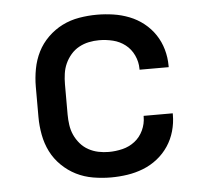

<svg xmlns="http://www.w3.org/2000/svg" viewBox="-44 -575 688 630"><g transform="rotate(-5 300.0 -260.0)"><path d="M297 8Q268 8 238.5 3Q209 -2 183 -15Q157 -28 135.5 -49Q114 -70 101 -96Q88 -122 82.5 -151.5Q77 -181 77 -210V-310Q77 -339 82.5 -368.5Q88 -398 101 -424Q114 -450 135.5 -471Q157 -492 183 -505Q209 -518 238.5 -523Q268 -528 297 -528Q324 -528 351 -524Q378 -520 403.5 -510Q429 -500 450.5 -483Q472 -466 487 -443.5Q502 -421 509.5 -394.5Q517 -368 517 -341V-336H421V-339Q421 -362 411 -383.5Q401 -405 383 -419Q365 -433 342.5 -438.5Q320 -444 297 -444Q280 -444 263 -440.5Q246 -437 230.5 -428.5Q215 -420 203.5 -406.5Q192 -393 185 -377.5Q178 -362 175.5 -344.5Q173 -327 173 -310V-210Q173 -193 175.5 -175.5Q178 -158 185 -142.5Q192 -127 203.5 -113.5Q215 -100 230.5 -91.5Q246 -83 263 -79.5Q280 -76 297 -76Q320 -76 342.5 -81.5Q365 -87 383 -101Q401 -115 411 -136.5Q421 -158 421 -181V-184H517V-179Q517 -152 509.5 -125.5Q502 -99 487 -76.5Q472 -54 450.5 -37Q429 -20 403.5 -10Q378 0 351 4Q324 8 297 8Z"/></g></svg>

Font: Iosevka Fixed Curly Md Ex
Style: Regular
Weight: 500
Width: 7
Monospace: yes
Designer: Belleve Invis
Foundry: Belleve Invis
Version: Version 30.1.2